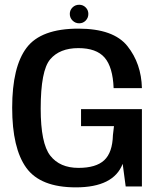

<svg xmlns="http://www.w3.org/2000/svg" viewBox="-20 -804 697 828"><path d="M307 4Q470 4 509 -97.5L522 0H592V-333.5H329.5V-260H471.5L467 -221.5Q465 -146 429.5 -113Q394 -80 318.5 -80Q238 -80 196.8 -132.8Q155.5 -185.5 155.5 -335.5Q155.5 -500 196.5 -548.2Q237.5 -596.5 318 -596.5Q395.5 -596.5 431 -555.8Q466.5 -515 470 -424H592Q589.5 -530 529.5 -605.2Q469.5 -680.5 318 -680.5Q157 -680.5 94.8 -598.2Q32.5 -516 32.5 -339.5Q32.5 -164.5 93.5 -80.2Q154.5 4 307 4ZM321.5 -703.5Q338 -703.5 349.5 -715.2Q361 -727 361 -744Q361 -760.5 349.5 -772Q338 -783.5 321.5 -783.5Q304.5 -783.5 292.8 -772Q281 -760.5 281 -744Q281 -727 293 -715.2Q305 -703.5 321.5 -703.5Z"/></svg>

Font: Anybody UltraCondensed Thin Medium
Style: Regular
Weight: 500
Version: Version 1.111